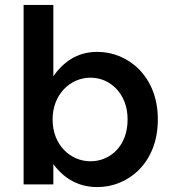

<svg xmlns="http://www.w3.org/2000/svg" viewBox="-20 -750 710 781"><path d="M376 11C502 11 622 -88 622 -263V-265C622 -440 501 -539 376 -539C291 -539 236 -495 197 -440V-730H76V0H197V-82C234 -33 289 11 376 11ZM348 -94C266 -94 194 -161 194 -263V-265C194 -366 266 -434 348 -434C430 -434 499 -367 499 -265V-263C499 -159 431 -94 348 -94Z"/></svg>

Font: Mission Medium
Style: Regular
Weight: 500
Version: Version 1.000;FEAKit 1.0